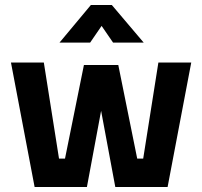

<svg xmlns="http://www.w3.org/2000/svg" viewBox="-20 -751 812 771"><path d="M119 0 24 -500H156L217 -114H241L317 -490H455L531 -114H555L616 -500H748L653 0H443L386 -306L329 0ZM219 -580 345 -731H429L557 -580H434L388 -647L342 -580Z"/></svg>

Font: Titillium Web SemiBold
Style: Regular
Weight: 600
Designer: Mohamed Gaber, Accademia di Belle Arti di Urbino
Foundry: Kief Type Foundry, Accademia di Belle Arti di Urbino
Version: Version 3.000; ttfautohint (v1.8.4)